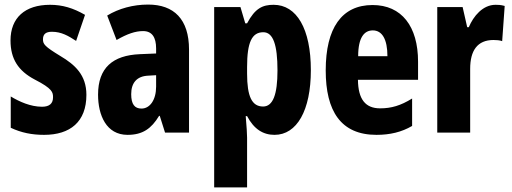

<svg xmlns="http://www.w3.org/2000/svg" viewBox="-20 -580 2241 840"><path d="M358 -165C358 -252 308 -297 244 -335C175 -377 168 -387 168 -408C168 -431 181 -441 207 -441C249 -441 279 -423 313 -401L352 -515C300 -545 253 -559 199 -559C89 -559 26 -502 26 -403C26 -322 60 -270 132 -232C210 -192 212 -176 212 -154C212 -127 196 -113 164 -113C114 -113 65 -135 27 -158V-21C74 1 120 10 173 10C287 10 358 -47 358 -165Z M628 -560C563 -560 500 -543 449 -512L490 -405C537 -432 572 -444 606 -444C645 -444 663 -417 663 -368V-346L592 -343C473 -338 409 -283 409 -166C409 -76 445 10 538 10C604 10 642 -17 676 -73H679L702 0H807V-363C807 -496 741 -560 628 -560ZM629 -249 663 -251V-201C663 -143 636 -105 599 -105C569 -105 554 -124 554 -168C554 -218 579 -247 629 -249Z M1177 -559C1129 -559 1096 -544 1061 -478H1053L1032 -549H917V240H1061V22C1061 5 1059 -25 1055 -72H1061C1091 -15 1131 10 1181 10C1279 10 1340 -97 1340 -273C1340 -454 1278 -559 1177 -559ZM1132 -439C1175 -439 1194 -384 1194 -272C1194 -166 1174 -114 1131 -114C1082 -114 1061 -158 1061 -258V-287C1061 -395 1082 -439 1132 -439Z M1610 -558C1475 -558 1405 -457 1405 -272C1405 -94 1471 10 1627 10C1686 10 1737 -2 1783 -29V-149C1733 -118 1692 -106 1643 -106C1579 -106 1547 -145 1546 -231H1809V-310C1809 -465 1737 -558 1610 -558ZM1611 -447C1652 -447 1675 -408 1675 -334H1547C1547 -417 1574 -447 1611 -447Z M2148 -559C2092 -559 2051 -509 2031 -461H2024L2004 -549H1893V0H2037V-279C2037 -358 2068 -405 2139 -405C2151 -405 2167 -404 2177 -400L2188 -554C2170 -559 2159 -559 2148 -559Z"/></svg>

Font: Noto Sans Sinhala UI ExtraCondensed ExtraBold
Style: Regular
Weight: 800
Width: 2
Designer: Jelle Bosma - Monotype Design Team
Foundry: Monotype Imaging Inc.
Version: Version 2.006